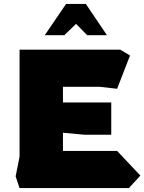

<svg xmlns="http://www.w3.org/2000/svg" viewBox="-20 -962 738 982"><path d="M80 0 60 -60 80 -160V-708H595L645 -678L579 -508L489 -518H302V-438H549V-273H411L302 -283V-190H579L698 -64L639 0ZM209 -782 318 -942H419L527 -782H426L369 -840L309 -782Z"/></svg>

Font: Rowdies
Style: Bold
Weight: 700
Designer: Jaikishan Patel
Version: Version 1.000; ttfautohint (v1.8.3)